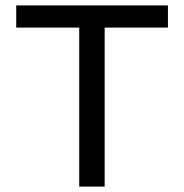

<svg xmlns="http://www.w3.org/2000/svg" viewBox="-20 -690 681 710"><path d="M601 -670H40V-588H273V0H367V-588H601Z"/></svg>

Font: LT Wave Alt
Style: Regular
Weight: 400
Designer: Daniel Lyons
Version: Version 2.5 (Glyphs App)